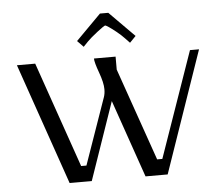

<svg xmlns="http://www.w3.org/2000/svg" viewBox="-54 -857 1067 919"><g transform="rotate(-5 479.0 -397.5)"><path d="M499 -795.4 619.6 -673.8 590.3 -643.6 567.4 -667.5Q552.7 -683.1 532 -700Q511.2 -716.8 496.6 -726.6Q481.9 -736.3 479 -736.3Q474.1 -736.3 440.2 -710Q406.2 -683.6 390.6 -667.5L367.7 -643.6L338.4 -673.8L459 -795.4ZM695.8 -76.2 873 -583.5H916.5L714.8 0H608.4L479 -373L350.1 0H243.7L41.5 -583.5H129.4Q285.6 -135.3 305.7 -76.2H331.1L442.9 -395Q448.7 -411.6 448.7 -433.1Q448.7 -463.9 430.2 -514.6Q411.6 -565.4 411.6 -583.5H515.6V-521Q650.4 -135.3 670.9 -76.2Z"/></g></svg>

Font: Resagnicto
Style: Regular
Weight: 500
Version: Version 0.9991